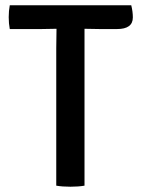

<svg xmlns="http://www.w3.org/2000/svg" viewBox="-20 -703 532 727"><path d="M358 -593 300 -594V0Q277 4 246.5 4Q216 4 193 0V-520L194 -594H193L136 -593H17Q13 -614 13 -638Q13 -662 17 -683H477Q483 -659 483 -637Q483 -593 423 -593Z"/></svg>

Font: Signika
Style: Regular
Weight: 400
Designer: Anna Giedrys
Foundry: Anna Giedrys
Version: Version 1.001